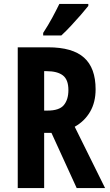

<svg xmlns="http://www.w3.org/2000/svg" viewBox="-20 -1020 557 974"><path d="M224 -780Q348 -780 406.5 -727.5Q465 -675 465 -567Q465 -501 437 -453Q409 -405 359 -377L513 -66H369L241 -346H204V-66H70V-780ZM216 -659H204V-459H221Q281 -459 304 -487Q327 -515 327 -563Q327 -616 299 -637.5Q271 -659 216 -659ZM428 -990Q414 -972 390.5 -945Q367 -918 340.5 -889.5Q314 -861 291 -840H199V-853Q225 -893 245 -930Q265 -967 281 -1000H428Z"/></svg>

Font: Noto Sans Malayalam UI ExtraCondensed
Style: Bold
Weight: 700
Width: 2
Designer: Jelle Bosma - Monotype Design Team
Foundry: Monotype Imaging Inc.
Version: Version 2.104; ttfautohint (v1.8.4.7-5d5b)